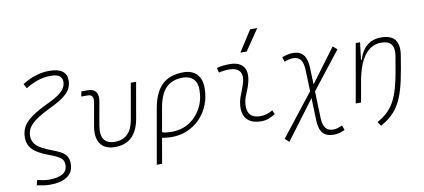

<svg xmlns="http://www.w3.org/2000/svg" viewBox="-86 -1116 3688 1670"><g transform="rotate(-10 1758.0 -280.5)"><path d="M236.8 234.4Q213.9 234.4 187.3 231Q160.6 227.5 121.6 219.7L133.8 174.8Q196.8 189.5 234.9 189.5Q312 189.5 355.5 165.8Q398.9 142.1 398.9 85.4Q398.9 44.9 369.4 23.7Q339.8 2.4 286.1 -17.1Q214.4 -43.5 171.9 -70.3Q129.4 -97.2 110.8 -130.4Q92.3 -163.6 92.3 -208Q92.3 -262.7 116.9 -304.9Q141.6 -347.2 197.8 -386Q253.9 -424.8 347.7 -468.8Q411.6 -499 446 -525.6Q480.5 -552.2 493.7 -577.4Q506.8 -602.5 506.8 -627.9Q506.8 -662.1 482.9 -679.7Q459 -697.3 403.8 -697.3Q341.3 -697.3 286.1 -677.2Q231 -657.2 183.1 -627.4L162.1 -668Q280.8 -742.2 399.9 -742.2Q553.7 -742.2 553.7 -632.3Q553.7 -595.2 538.1 -562.5Q522.5 -529.8 481.9 -497.6Q441.4 -465.3 366.7 -429.2Q283.2 -389.2 233.4 -355.7Q183.6 -322.3 161.4 -288.3Q139.2 -254.4 139.2 -212.4Q139.2 -161.1 175.5 -127Q211.9 -92.8 303.7 -58.6Q347.7 -42.5 379.6 -25.4Q411.6 -8.3 428.7 17.1Q445.8 42.5 445.8 84.5Q445.8 159.7 390.6 197Q335.4 234.4 236.8 234.4Z M851.1 9.8Q763.2 9.8 723.9 -45.9Q684.6 -101.6 702.1 -200.2L738.3 -405.3Q750 -473.6 695.3 -473.6H637.7L645.5 -517.6H706.1Q752.9 -517.6 773.9 -488Q794.9 -458.5 785.2 -405.3L749 -200.2Q720.2 -35.2 858.9 -35.2Q998 -35.2 1026.9 -200.2L1082.5 -517.6H1129.4L1073.7 -200.2Q1036.6 9.8 851.1 9.8Z M1547.9 -527.3Q1623.5 -527.3 1665.3 -484.1Q1707 -440.9 1707 -361.3Q1707 -282.2 1680.2 -214.6Q1653.3 -147 1605.2 -96.7Q1557.1 -46.4 1492.4 -18.3Q1427.7 9.8 1351.6 9.8Q1330.1 9.8 1309.3 7.6Q1288.6 5.4 1267.1 2L1228 224.6H1181.2L1266.6 -260.3Q1291 -397.5 1359.1 -462.4Q1427.2 -527.3 1547.9 -527.3ZM1275.4 -46.4Q1303.7 -35.2 1362.3 -35.2Q1447.3 -35.2 1514.6 -77.4Q1582 -119.6 1621.1 -192.4Q1660.2 -265.1 1660.2 -356.4Q1660.2 -416.5 1627 -449.5Q1593.8 -482.4 1533.2 -482.4Q1440.4 -482.4 1386.7 -428.2Q1333 -374 1313 -259.3Z M2252.9 -66.9 2268.1 -31.2Q2241.2 -14.2 2211.7 -2.2Q2182.1 9.8 2143.6 9.8Q2061 9.8 2020.5 -31.7Q1980 -73.2 1984.9 -153.3Q1987.3 -189.9 1999 -224.4Q2010.7 -258.8 2024.4 -291.5Q2038.1 -324.2 2045.4 -355Q2061.5 -417.5 2034.4 -450Q2007.3 -482.4 1942.4 -482.4Q1896 -482.4 1853 -471.2L1842.8 -513.7Q1871.6 -522 1900.4 -524.7Q1929.2 -527.3 1958 -527.3Q2041 -527.3 2076.4 -480.7Q2111.8 -434.1 2089.8 -345.2Q2081.5 -310.5 2068.6 -280.5Q2055.7 -250.5 2044.9 -221.2Q2034.2 -191.9 2031.7 -157.7Q2023.4 -35.2 2143.1 -35.2Q2173.8 -35.2 2197.3 -42.5Q2220.7 -49.8 2252.9 -66.9ZM2066.4 -609.4 2185.5 -794.9H2248.5L2122.1 -609.4Z M2351.6 228.5 2315.9 195.8 2605.5 -173.8 2599.1 -361.3Q2597.2 -423.8 2575.4 -453.1Q2553.7 -482.4 2510.3 -482.4Q2474.6 -482.4 2431.6 -464.8L2418.5 -507.3Q2475.1 -527.3 2514.6 -527.3Q2576.7 -527.3 2607.4 -489.5Q2638.2 -451.7 2640.6 -371.6L2645.5 -226.6L2866.2 -523.4L2903.3 -491.7L2647.5 -165L2655.3 73.2Q2658.7 189.5 2745.6 189.5Q2783.2 189.5 2827.6 168L2842.3 210.4Q2791.5 234.4 2741.2 234.4Q2678.2 234.4 2647.2 197.8Q2616.2 161.1 2613.8 83.5L2607.4 -112.8Z M2978 0 3069.3 -517.6H3107.4L3088.9 -365.7H3096.2Q3117.7 -442.9 3167.7 -485.1Q3217.8 -527.3 3294.4 -527.3Q3468.3 -527.3 3436 -340.3L3417 -228Q3399.9 -127 3378.9 -54.4Q3357.9 18.1 3328.9 70.1Q3299.8 122.1 3259 159.9Q3218.3 197.8 3161.6 229L3136.7 192.4Q3188.5 163.6 3225.6 128.9Q3262.7 94.2 3289.1 46.6Q3315.4 -1 3334.7 -67.6Q3354 -134.3 3369.6 -227.1L3389.6 -344.2Q3401.4 -413.1 3376.5 -447.8Q3351.6 -482.4 3284.7 -482.4Q3235.4 -482.4 3192.1 -455.3Q3148.9 -428.2 3115 -366.2Q3081.1 -304.2 3060.1 -198.7L3024.9 0Z"/></g></svg>

Font: Cascadia Mono PL ExtraLight
Style: Italic
Weight: 200
Italic angle: -10°
Monospace: yes
Designer: Aaron Bell
Foundry: Saja Typeworks
Version: Version 2404.023; ttfautohint (v1.8.4)